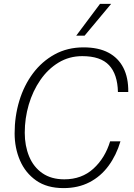

<svg xmlns="http://www.w3.org/2000/svg" viewBox="-20 -953 690 985"><path d="M306 12Q221 12 165.5 -27Q110 -66 82.5 -130Q55 -194 55 -269Q55 -356 79 -435.5Q103 -515 149 -576.5Q195 -638 260.5 -674Q326 -710 409 -710Q485 -710 536 -683Q587 -656 613 -605Q639 -554 638 -481H585Q583 -572 539.5 -618.5Q496 -665 402 -665Q335 -665 280.5 -632Q226 -599 187 -542.5Q148 -486 127.5 -416Q107 -346 107 -272Q107 -205 129.5 -150.5Q152 -96 197.5 -64.5Q243 -33 310 -33Q399 -33 459 -87.5Q519 -142 545 -228H598Q577 -157 537 -102.5Q497 -48 439 -18Q381 12 306 12ZM371 -770 493 -933H550L414 -770Z"/></svg>

Font: Azeret Mono Thin Thin
Style: Italic
Weight: 250
Italic angle: -12°
Version: Version 1.002